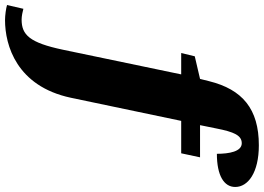

<svg xmlns="http://www.w3.org/2000/svg" viewBox="-296 -647 1050 764"><g transform="rotate(90 229.0 -265.0)"><path d="M-73 240C27 240 190 194 236 -22L328 -461H457L473 -536H345L358 -600C372 -672 386 -702 417 -702C450 -702 459 -652 459 -603C545 -603 591 -631 591 -676C591 -727 534 -770 425 -770C281 -770 203 -705 170 -572L161 -536L71 -515L58 -461H143L45 9C17 142 -14 174 -75 174C-89 174 -107 170 -118 167L-133 232C-120 236 -92 240 -73 240Z"/></g></svg>

Font: Noto Serif SemiCondensed Black
Style: Italic
Weight: 900
Width: 4
Italic angle: -12°
Designer: Monotype Design Team
Foundry: Monotype Imaging Inc.
Version: Version 2.014